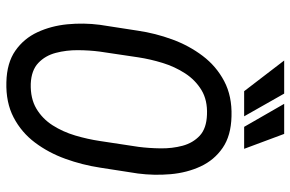

<svg xmlns="http://www.w3.org/2000/svg" viewBox="-180 -752 942 623"><g transform="rotate(90 291.5 -441.0)"><path d="M543.5 -417 524.4 -293.9Q515.6 -236.3 495.8 -181.6Q476.1 -127 443.1 -83Q410.2 -39.1 361.6 -13.7Q313 11.7 247.1 9.8Q184.6 8.3 145 -19.3Q105.5 -46.9 85 -91.1Q64.5 -135.3 59.3 -188.2Q54.2 -241.2 61 -293.5L80.1 -417Q88.4 -473.6 108.4 -528.3Q128.4 -583 161.9 -627.2Q195.3 -671.4 243.9 -697Q292.5 -722.7 357.9 -720.7Q420.9 -719.2 460.4 -691.9Q500 -664.6 520.5 -620.4Q541 -576.2 545.7 -522.9Q550.3 -469.7 543.5 -417ZM438 -293.5 457 -418.9Q461.4 -452.6 461.9 -490.5Q462.4 -528.3 453.4 -562Q444.3 -595.7 420.7 -617.7Q397 -639.6 352.5 -641.1Q305.7 -643.1 272.9 -623.3Q240.2 -603.5 218.5 -570.1Q196.8 -536.6 184.6 -496.8Q172.4 -457 166.5 -418L147.9 -293Q143.6 -260.3 143.3 -222.4Q143.1 -184.6 152.1 -150.4Q161.1 -116.2 184.8 -93.8Q208.5 -71.3 252 -69.3Q299.8 -67.9 332.8 -87.4Q365.7 -106.9 387 -140.1Q408.2 -173.3 420.2 -213.6Q432.1 -253.9 438 -293.5ZM357.9 -761.7 284.2 -891.6H176.8L276.4 -761.7ZM463.4 -761.7 415 -891.6H317.4L392.1 -761.7Z"/></g></svg>

Font: Roboto Condensed
Style: Italic
Weight: 400
Italic angle: -12°
Designer: Christian Robertson
Foundry: Google
Version: Version 3.0